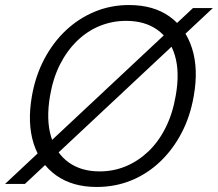

<svg xmlns="http://www.w3.org/2000/svg" viewBox="-44 -732 867 764"><path d="M-24 0 724 -700H803L55 0ZM341 12Q245 12 180.5 -33.5Q116 -79 90 -160.5Q64 -242 83 -350Q97 -430 132 -496.5Q167 -563 218 -611Q269 -659 333 -685.5Q397 -712 469 -712Q567 -712 631 -666Q695 -620 720.5 -538.5Q746 -457 727 -350Q713 -269 678.5 -203Q644 -137 593 -88.5Q542 -40 478 -14Q414 12 341 12ZM352 -50Q408 -50 457 -70.5Q506 -91 546.5 -129.5Q587 -168 615 -224Q643 -280 655 -350Q672 -444 652 -511Q632 -578 582 -613.5Q532 -649 458 -649Q403 -649 353.5 -629Q304 -609 263.5 -570Q223 -531 195 -476Q167 -421 155 -350Q139 -256 159 -189Q179 -122 229 -86Q279 -50 352 -50Z"/></svg>

Font: DM Sans 9pt Light
Style: Italic
Weight: 300
Italic angle: -10°
Version: Version 4.004;gftools[0.9.30]